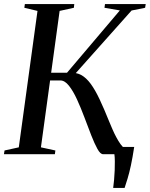

<svg xmlns="http://www.w3.org/2000/svg" viewBox="-30 -763 742 950"><path d="M530 167Q532.5 149.5 534.5 126.5Q536.5 103.5 537.5 79.8Q538.5 56 538.2 35Q538 14 536 0L503 -36H634Q626 16.5 617.8 55Q609.5 93.5 601.2 120.5Q593 147.5 586.5 167ZM480 0Q466.5 0 452 -26.2Q437.5 -52.5 421.2 -94.2Q405 -136 387.5 -182.8Q370 -229.5 351 -271Q332 -312.5 311.2 -338.8Q290.5 -365 268.5 -365H175L179.5 -403H301.5L563 -711.5L487 -724.5L489.5 -743H691L688 -724.5L621 -711L318 -371L315 -402.5Q346.5 -405.5 371.5 -392Q396.5 -378.5 418.8 -348.2Q441 -318 463 -271.2Q485 -224.5 510.5 -161Q517 -145 525.8 -124.8Q534.5 -104.5 545 -84.8Q555.5 -65 566.2 -50Q577 -35 587 -29L627.5 -18.5L625.5 0ZM-10.5 0 -7.5 -18.5 63 -34 155.5 -709 90.5 -724.5 93 -743H337.5L335.5 -724.5L265 -709L172.5 -34L244 -18.5L241.5 0Z"/></svg>

Font: Merriweather 144pt
Style: Italic
Weight: 400
Italic angle: -7.8°
Version: Version 2.101